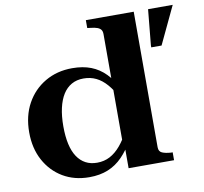

<svg xmlns="http://www.w3.org/2000/svg" viewBox="-83 -837 996 936"><g transform="rotate(-10 415.5 -368.5)"><path d="M638 -76Q638 -55 654 -48Q670 -41 697 -39H706V0H481V-117L474 -112V-665Q474 -679 468 -687Q462 -695 449.5 -699.5Q437 -704 417 -706L401 -708V-747H638ZM294 -528Q347 -528 387 -512.5Q427 -497 458 -465.5Q489 -434 512 -387L500 -346Q478 -387 454 -414.5Q430 -442 402 -455.5Q374 -469 340 -469Q306 -469 280.5 -454.5Q255 -440 238 -413Q221 -386 212 -346.5Q203 -307 203 -256Q203 -206 211.5 -168Q220 -130 237 -104.5Q254 -79 278.5 -66Q303 -53 335 -53Q370 -53 398.5 -68Q427 -83 451.5 -112Q476 -141 498 -183L509 -135Q482 -88 450.5 -55.5Q419 -23 378.5 -6.5Q338 10 286 10Q212 10 155.5 -23.5Q99 -57 66.5 -117Q34 -177 34 -256Q34 -337 67.5 -398Q101 -459 160 -493.5Q219 -528 294 -528ZM743 -561 831 -747H709L692 -571V-561Z"/></g></svg>

Font: Roboto Serif 120pt Expanded SemiBold
Style: Regular
Weight: 600
Width: 7
Designer: Greg Gazdowicz
Foundry: Commercial Type
Version: Version 1.008